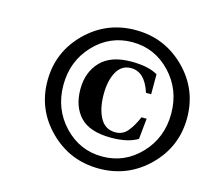

<svg xmlns="http://www.w3.org/2000/svg" viewBox="-103 -830 1061 967"><g transform="rotate(15 427.0 -346.0)"><path d="M232.5 -90.5Q126 -196 126 -346Q126 -496 232.5 -601.5Q339 -707 490 -707Q641 -707 747.5 -601.5Q854 -496 854 -346Q854 -196 747.5 -90.5Q641 15 490 15Q339 15 232.5 -90.5ZM291 -557.5Q209 -471 209 -346Q209 -221 291 -134.5Q373 -48 490 -48Q607 -48 689 -134.5Q771 -221 771 -346Q771 -471 689 -557.5Q607 -644 490 -644Q373 -644 291 -557.5ZM297 -348Q297 -436 350 -492Q403 -548 510 -548Q599 -548 648 -519V-415H621Q589 -516 517 -516Q468 -516 442.5 -470.5Q417 -425 417 -354Q417 -279 443 -231Q469 -183 523 -183Q561 -183 585.5 -212Q610 -241 631 -290H658L647 -182Q597 -151 509 -151Q398 -151 347.5 -204Q297 -257 297 -348Z"/></g></svg>

Font: Lingua Franca
Style: Bold Italic
Weight: 700
Italic angle: -13°
Version: Version 1.19